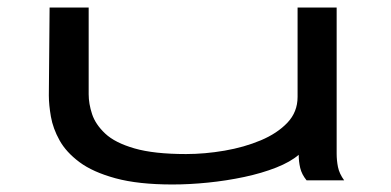

<svg xmlns="http://www.w3.org/2000/svg" viewBox="-20 -480 1040 511"><path d="M439 11Q348 11 287.5 -5.5Q227 -22 191.5 -48.5Q156 -75 138.5 -106.5Q121 -138 115.5 -169.5Q110 -201 110 -226L112 -460H216V-229Q216 -204 225 -176.5Q234 -149 260 -124.5Q286 -100 338 -85Q390 -70 475 -70Q525 -70 577.5 -79Q630 -88 674 -106.5Q718 -125 745 -153.5Q772 -182 772 -222V-460H876V-71Q876 -53 879.5 -35.5Q883 -18 896 0H796Q783 -16 779 -33Q775 -50 775 -68Q753 -49 715 -34Q677 -19 630 -9Q583 1 533.5 6Q484 11 439 11Z"/></svg>

Font: Inconsolata UltraExpanded Medium
Style: Regular
Weight: 500
Width: 9
Monospace: yes
Designer: Raph Levien, Cyreal, Brenton Simpson
Foundry: Raph Levien, Cyreal, Google
Version: Version 3.001; ttfautohint (v1.8.2.53-6de2)